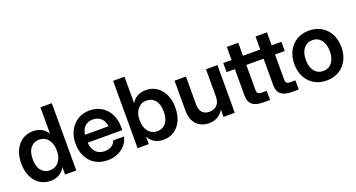

<svg xmlns="http://www.w3.org/2000/svg" viewBox="-46 -1333 3613 1950"><g transform="rotate(-20 1760.5 -358.5)"><path d="M253.9 10.3Q186.5 10.3 136.2 -23.4Q85.9 -57.1 58.3 -117.4Q30.8 -177.7 30.8 -258.3Q30.8 -337.4 58.6 -397.7Q86.4 -458 136.7 -491.9Q187 -525.9 252.9 -525.9Q303.2 -525.9 343.3 -505.4Q383.3 -484.9 408.2 -442.4H409.2V-727.5H532.2V0H411.1V-78.6H410.2Q385.7 -33.7 345 -11.7Q304.2 10.3 253.9 10.3ZM282.7 -92.8Q343.3 -92.8 379.6 -137.9Q416 -183.1 416 -258.3Q416 -333.5 379.6 -378.7Q343.3 -423.8 282.7 -423.8Q225.6 -423.8 190.4 -380.9Q155.3 -337.9 155.3 -258.3Q155.3 -178.2 190.4 -135.5Q225.6 -92.8 282.7 -92.8Z M869.1 11.7Q792 11.7 735.4 -22.9Q678.7 -57.6 648.2 -118.4Q617.7 -179.2 617.7 -257.3Q617.7 -335.9 649.2 -396.7Q680.7 -457.5 736.3 -492.4Q792 -527.3 864.3 -527.3Q938.5 -527.3 994.1 -493.2Q1049.8 -459 1080.6 -398.7Q1111.3 -338.4 1111.3 -259.3V-225.6H738.3Q740.7 -162.6 775.4 -124Q810.1 -85.4 872.1 -85.4Q918.5 -85.4 948.7 -105.7Q979 -126 989.7 -159.2H1105Q1095.2 -108.9 1062.3 -70.3Q1029.3 -31.7 979.5 -10Q929.7 11.7 869.1 11.7ZM739.3 -310.5H993.2Q987.3 -365.7 953.4 -397.7Q919.4 -429.7 866.2 -429.7Q812.5 -429.7 779.1 -397.7Q745.6 -365.7 739.3 -310.5Z M1473.1 10.3Q1422.4 10.3 1381.6 -11.7Q1340.8 -33.7 1316.9 -78.6H1315.9V0H1194.8V-727.5H1317.9V-442.4H1318.8Q1343.8 -484.9 1383.8 -505.4Q1423.8 -525.9 1473.6 -525.9Q1540 -525.9 1590.1 -491.9Q1640.1 -458 1668.2 -397.7Q1696.3 -337.4 1696.3 -258.3Q1696.3 -177.7 1668.7 -117.4Q1641.1 -57.1 1590.8 -23.4Q1540.5 10.3 1473.1 10.3ZM1444.3 -92.8Q1501.5 -92.8 1536.6 -135.5Q1571.8 -178.2 1571.8 -258.3Q1571.8 -337.9 1536.6 -380.9Q1501.5 -423.8 1444.3 -423.8Q1383.8 -423.8 1347.4 -378.7Q1311 -333.5 1311 -258.3Q1311 -183.1 1347.4 -137.9Q1383.8 -92.8 1444.3 -92.8Z M1965.3 10.3Q1884.3 10.3 1833 -42Q1781.7 -94.2 1781.7 -193.4V-515.6H1904.8V-212.9Q1904.8 -156.2 1932.1 -127Q1959.5 -97.7 2008.8 -97.7Q2057.6 -97.7 2089.6 -127.9Q2121.6 -158.2 2121.6 -224.1V-515.6H2245.1V0H2124V-79.1Q2069.8 10.3 1965.3 10.3Z M2626.5 -515.6V-416.5H2521.5V-147.9Q2521.5 -120.1 2532.7 -109.6Q2543.9 -99.1 2573.7 -99.1H2626.5V0H2552.2Q2473.6 0 2435.8 -31.7Q2397.9 -63.5 2397.9 -129.9V-416.5H2308.1V-515.6H2397.9V-656.2H2521.5V-515.6Z M2936.5 -515.6V-416.5H2831.5V-147.9Q2831.5 -120.1 2842.8 -109.6Q2854 -99.1 2883.8 -99.1H2936.5V0H2862.3Q2783.7 0 2745.8 -31.7Q2708 -63.5 2708 -129.9V-416.5H2618.2V-515.6H2708V-656.2H2831.5V-515.6Z M3236.8 11.7Q3160.6 11.7 3103.5 -22.2Q3046.4 -56.2 3014.4 -116.7Q2982.4 -177.2 2982.4 -257.3Q2982.4 -337.4 3014.4 -398.2Q3046.4 -459 3103.5 -493.2Q3160.6 -527.3 3236.8 -527.3Q3312.5 -527.3 3369.9 -493.2Q3427.2 -459 3459.2 -398.2Q3491.2 -337.4 3491.2 -257.3Q3491.2 -177.2 3459.2 -116.7Q3427.2 -56.2 3369.9 -22.2Q3312.5 11.7 3236.8 11.7ZM3236.8 -91.3Q3295.9 -91.3 3331.1 -135.7Q3366.2 -180.2 3366.2 -257.3Q3366.2 -334.5 3331.1 -379.4Q3295.9 -424.3 3236.8 -424.3Q3177.2 -424.3 3142.1 -379.6Q3106.9 -335 3106.9 -257.3Q3106.9 -180.2 3142.1 -135.7Q3177.2 -91.3 3236.8 -91.3Z"/></g></svg>

Font: Inter Display SemiBold
Style: Regular
Weight: 600
Designer: Rasmus Andersson
Foundry: rsms
Version: Version 4.001;git-9221beed3